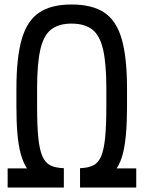

<svg xmlns="http://www.w3.org/2000/svg" viewBox="-20 -834 640 854"><path d="M14 0V-85H100Q82 -113 72 -150.5Q62 -188 57.5 -239.5Q53 -291 53 -360V-440Q53 -577 76.5 -659Q100 -741 153.5 -777.5Q207 -814 298 -814Q390 -814 444 -778Q498 -742 521.5 -660Q545 -578 545 -440V-360Q545 -292 540.5 -240Q536 -188 526.5 -150.5Q517 -113 499 -85H586V0H336V-86Q371 -87 394 -98Q417 -109 429.5 -138Q442 -167 447.5 -220.5Q453 -274 453 -360V-440Q453 -551 438.5 -614Q424 -677 390 -703Q356 -729 298 -729Q241 -729 207.5 -703Q174 -677 159.5 -614Q145 -551 145 -440V-360Q145 -274 150.5 -220.5Q156 -167 169 -138Q182 -109 205 -98Q228 -87 264 -86V0Z"/></svg>

Font: Victor Mono SemiBold
Style: Regular
Weight: 600
Monospace: yes
Designer: Rune Bjørnerås
Version: Version 1.561;gftools[0.9.30]